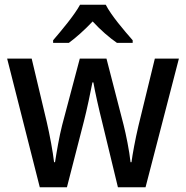

<svg xmlns="http://www.w3.org/2000/svg" viewBox="-20 -879 781 806"><path d="M424 -859H316C292 -815 239 -752 203 -710V-699H269C299 -721 335 -753 369 -789C402 -753 439 -721 471 -699H537V-710C501 -751 447 -814 424 -859ZM408 -370 475 -93H591L731 -633H630L561 -350C548 -295 536 -230 532 -198H528C523 -246 509 -314 499 -354L427 -633H315L241 -354C229 -308 217 -237 211 -198H207C202 -242 189 -312 176 -368L113 -633H10L147 -93H261L332 -369C344 -415 361 -496 368 -533H372C378 -497 396 -417 408 -370Z"/></svg>

Font: Noto Sans Kannada UI SemiCondensed Medium
Style: Regular
Weight: 500
Width: 4
Designer: Jelle Bosma - Monotype Design Team
Foundry: Monotype Imaging Inc.
Version: Version 2.005